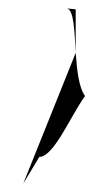

<svg xmlns="http://www.w3.org/2000/svg" viewBox="-20 -600 259 454"><path d="M35 -166 73 -229C107 -229 146 -324 181 -373C166 -394 162 -435 159 -475ZM136 -580H138ZM138 -580 159 -578V-475C156 -527 155 -577 138 -580Z"/></svg>

Font: bitstorm
Style: Regular
Weight: 400
Version: Version 0.2